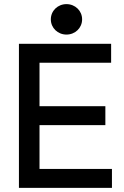

<svg xmlns="http://www.w3.org/2000/svg" viewBox="-20 -913 604 933"><path d="M227 -819C227 -777 261 -745 303 -745C345 -745 379 -777 379 -819C379 -861 345 -893 303 -893C261 -893 227 -861 227 -819ZM72 -700V0H524V-92H172V-305H492V-397H172V-608H520V-700Z"/></svg>

Font: Space Text Medium
Style: Regular
Weight: 500
Designer: Florian Karsten (Space Text), Colophon Foundry (Space Mono)
Foundry: Florian Karsten
Version: Version 1.003;PS 001.003;hotconv 1.0.88;makeotf.lib2.5.64775